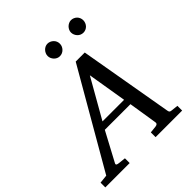

<svg xmlns="http://www.w3.org/2000/svg" viewBox="-290 -1045 1200 1200"><g transform="rotate(-45 310.0 -445.5)"><path d="M374 -564 226.1 -304.2H417ZM391.1 0V-42L437 -46.9Q459 -49.8 456.1 -65.9L425.8 -256.8H199.2L97.2 -65.9Q91.8 -56.2 96.9 -52.2Q102.1 -48.3 116.2 -46.9L162.1 -42V0H-53.2V-42L2.9 -47.9L372.1 -687H452.1L560.1 -65.9Q561.5 -56.2 565.4 -52Q569.3 -47.9 580.1 -46.9L626 -42V0ZM381.3 -836.4Q381.3 -825.2 377 -814.9Q372.6 -804.7 365 -796.9Q357.4 -789.1 347.4 -784.7Q337.4 -780.3 326.2 -780.3Q315.4 -780.3 305.7 -784.7Q295.9 -789.1 288.6 -796.9Q281.2 -804.7 276.9 -814.5Q272.5 -824.2 272.5 -835.4Q272.5 -846.2 276.9 -856.2Q281.2 -866.2 288.6 -874Q295.9 -881.8 305.7 -886.5Q315.4 -891.1 326.2 -891.1Q337.4 -891.1 347.4 -886.7Q357.4 -882.3 365 -875Q372.6 -867.7 377 -857.7Q381.3 -847.7 381.3 -836.4ZM588.4 -836.4Q588.4 -825.2 584.2 -814.9Q580.1 -804.7 572.8 -796.9Q565.4 -789.1 555.4 -784.7Q545.4 -780.3 534.2 -780.3Q522.9 -780.3 512.9 -784.7Q502.9 -789.1 495.6 -796.9Q488.3 -804.7 483.9 -814.9Q479.5 -825.2 479.5 -836.4Q479.5 -846.7 484.1 -856.7Q488.8 -866.7 496.3 -874.3Q503.9 -881.8 513.9 -886.5Q523.9 -891.1 534.2 -891.1Q545.4 -891.1 555.4 -886.7Q565.4 -882.3 572.8 -875Q580.1 -867.7 584.2 -857.7Q588.4 -847.7 588.4 -836.4Z"/></g></svg>

Font: Charis SIL Cyr
Style: Italic
Weight: 400
Italic angle: -11°
Foundry: SIL International
Version: Version 5.000